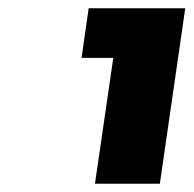

<svg xmlns="http://www.w3.org/2000/svg" viewBox="-20 -721 465 461"><path d="M175.8 -582 192.9 -701.2H424.8L363.8 -279.8H208L252 -582Z"/></svg>

Font: Trueno Black
Style: Italic
Weight: 900
Designer: Julieta Ulanovsky
Foundry: Julieta Ulanovsky
Version: Version 3.001b | FøM Fix